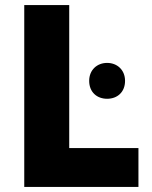

<svg xmlns="http://www.w3.org/2000/svg" viewBox="-20 -740 600 760"><path d="M76 -720V0H528V-154H254V-720ZM404 -349C444 -349 475 -375 475 -420C475 -463 444 -491 404 -491C364 -491 333 -463 333 -420C333 -375 364 -349 404 -349Z"/></svg>

Font: Kufam Arabic Latin Roman Bold
Style: Regular
Weight: 700
Designer: Wael Morcos & Artur Schmal
Version: Version 1.200;PS 001.200;hotconv 1.0.88;makeotf.lib2.5.64775